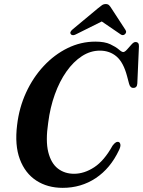

<svg xmlns="http://www.w3.org/2000/svg" viewBox="-20 -917 706 948"><path d="M567 -215.5Q573 -212.5 574.5 -202.8Q576 -193 567.5 -175.5Q525 -85.5 452.8 -37.5Q380.5 10.5 289.5 10.5Q214.5 10.5 159.2 -25.5Q104 -61.5 78 -130.8Q52 -200 64.5 -300Q74.5 -385.5 108.8 -460Q143 -534.5 195.8 -591Q248.5 -647.5 313.8 -679.5Q379 -711.5 451 -711.5Q497 -711.5 524.5 -698.5Q552 -685.5 566.5 -672.8Q581 -660 588.5 -660Q596 -660 607 -672.2Q618 -684.5 629 -697Q640 -709.5 648.5 -709.5Q667 -709.5 666 -688L658 -505Q657 -483 638.5 -483Q622.5 -482.5 617 -504.5L607.5 -540.5Q589.5 -609 555.5 -638Q521.5 -667 473 -667Q426.5 -667 384.5 -639.8Q342.5 -612.5 308.2 -564Q274 -515.5 250.8 -451Q227.5 -386.5 218 -311.5Q204.5 -222 218.2 -166.5Q232 -111 265.5 -85Q299 -59 345.5 -59Q396 -59 445.2 -91.2Q494.5 -123.5 535.5 -197.5Q553 -221.5 567 -215.5ZM359 -749.5Q339 -738 330.5 -747.5Q321.5 -757.5 338 -771.5L463.5 -876Q475 -885.5 483.2 -891.2Q491.5 -897 502 -897Q512.5 -897 518.2 -891.5Q524 -886 530 -876L600 -768.5Q604 -762 602 -756Q600 -750 595.5 -747Q585 -739 572.5 -749.5L482.5 -811Z"/></svg>

Font: Fraunces 144pt S050 SemiBold
Style: Italic
Weight: 600
Italic angle: -16°
Version: Version 1.000; ttfautohint (v1.8.3)